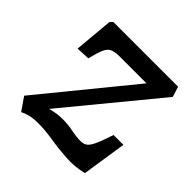

<svg xmlns="http://www.w3.org/2000/svg" viewBox="-140 -635 770 770"><g transform="rotate(45 245.0 -249.5)"><path d="M84 -509H451L465 -465L148 -80Q165 -85 182 -87.5Q199 -90 215 -90Q247 -90 276 -84Q305 -78 330 -78Q345 -78 356 -85.5Q367 -93 378 -116.5Q389 -140 405 -189H461L432 0Q386 12 337.5 9Q289 6 243 -1.5Q197 -9 160 -9Q129 -9 110.5 -4Q92 1 78 8L40 -47L352 -429H198Q172 -429 157.5 -422Q143 -415 134.5 -395Q126 -375 116 -335L58 -332L73 -498Z"/></g></svg>

Font: Literata 12pt Medium
Style: Italic
Weight: 500
Italic angle: -2°
Designer: Latin by Veronika Burian and Jose Scaglione. Greek by Irene Vlachou. Cyrillic by Vera Evstafieva
Foundry: TypeTogether
Version: Version 3.002